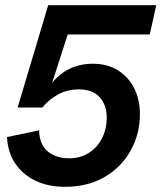

<svg xmlns="http://www.w3.org/2000/svg" viewBox="-20 -710 625 741"><path d="M231 11Q167 11 118 -12Q69 -35 39.5 -78Q10 -121 7 -181L131 -207Q132 -152 164.5 -125.5Q197 -99 246 -99Q290 -99 323 -120Q356 -141 374 -177Q392 -213 392 -256Q392 -304 365 -334.5Q338 -365 284 -365Q238 -365 201.5 -344Q165 -323 144 -295H48L166 -690H583L558 -577H186L261 -638L164 -337H148Q176 -397 224.5 -430.5Q273 -464 338 -464Q394 -464 434.5 -439Q475 -414 497.5 -370Q520 -326 520 -269Q520 -193 484 -128.5Q448 -64 383 -26.5Q318 11 231 11Z"/></svg>

Font: Radio Canada Big Medium
Style: Italic
Weight: 500
Italic angle: -12°
Designer: Étienne Aubert Bonn
Foundry: Coppers and Brasses
Version: Version 1.001